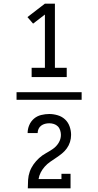

<svg xmlns="http://www.w3.org/2000/svg" viewBox="-20 -868 540 1056"><path d="M71 -319V-361H429V-319ZM154 -444V-495H227V-788L162 -738L131 -774L227 -848H282V-495H347V-444ZM133 168V167Q133 144 134.5 121Q136 98 143.5 76.5Q151 55 164.5 36Q178 17 195 1.5Q212 -14 232 -25Q252 -36 271 -49Q290 -62 302.5 -82.5Q315 -103 315 -126Q315 -138 311 -151Q307 -164 298 -173Q289 -182 276.5 -186Q264 -190 251 -190Q239 -190 227.5 -187Q216 -184 206.5 -177Q197 -170 192 -159Q187 -148 187 -136H132V-137Q132 -159 141 -180Q150 -201 167 -215.5Q184 -230 206.5 -235.5Q229 -241 251 -241Q274 -241 297.5 -234Q321 -227 338 -211Q355 -195 363 -172Q371 -149 371 -126Q371 -106 365 -87Q359 -68 347.5 -52Q336 -36 320.5 -23.5Q305 -11 288.5 0Q272 11 256 22Q240 33 226.5 48Q213 63 204 80.5Q195 98 192 117H318V88H368V168Z"/></svg>

Font: Iosevka Curly Slab Light
Style: Regular
Weight: 300
Monospace: yes
Designer: Belleve Invis
Foundry: Belleve Invis
Version: Version 22.1.2; ttfautohint (v1.8.4)